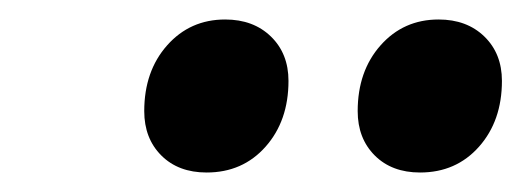

<svg xmlns="http://www.w3.org/2000/svg" viewBox="-20 -755 535 197"><path d="M411 -578Q382 -578 364.5 -595.5Q347 -613 347 -641Q347 -682 370.5 -708.5Q394 -735 430 -735Q459 -735 477 -717.5Q495 -700 495 -672Q495 -631 471.5 -604.5Q448 -578 411 -578ZM192 -578Q163 -578 145.5 -595.5Q128 -613 128 -641Q128 -682 151.5 -708.5Q175 -735 211 -735Q240 -735 258 -717.5Q276 -700 276 -672Q276 -631 252.5 -604.5Q229 -578 192 -578Z"/></svg>

Font: Platypi Light
Style: Bold Italic
Weight: 700
Italic angle: -13°
Version: Version 1.200